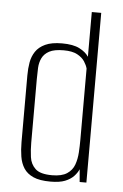

<svg xmlns="http://www.w3.org/2000/svg" viewBox="-49 -666 456 710"><g transform="rotate(5 179.0 -311.0)"><path d="M165 8Q125 8 101.5 -2.5Q78 -13 66 -31.5Q54 -50 50 -75Q46 -100 46 -128V-376Q46 -402 50 -424.5Q54 -447 66 -465Q78 -483 101.5 -494Q125 -505 164 -505Q205 -505 228.5 -493Q252 -481 263 -464V-630H298V0H273L269 -47Q263 -33 251 -20.5Q239 -8 219 0Q199 8 165 8ZM169 -16Q205 -16 224.5 -29Q244 -42 251.5 -63Q259 -84 260.5 -108.5Q262 -133 262 -155V-420Q259 -432 250 -446Q241 -460 222.5 -470Q204 -480 172 -480Q137 -480 118.5 -470Q100 -460 92 -443.5Q84 -427 83 -407Q82 -387 82 -366V-129Q82 -102 85.5 -76Q89 -50 107 -33Q125 -16 169 -16Z"/></g></svg>

Font: Alumni Sans ExtraLight
Style: Regular
Weight: 250
Version: Version 1.018